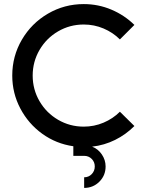

<svg xmlns="http://www.w3.org/2000/svg" viewBox="-20 -720 718 940"><path d="M390 -700Q461 -700 525 -673Q589 -646 638 -598L567 -527Q533 -561 487 -580.5Q441 -600 390 -600Q322 -600 264.5 -566.5Q207 -533 173.5 -475.5Q140 -418 140 -350Q140 -282 173.5 -224.5Q207 -167 264.5 -133.5Q322 -100 390 -100Q441 -100 487 -119.5Q533 -139 567 -173L638 -103Q596 -61 543.5 -35Q491 -9 431 -2Q460 9 478.5 36Q497 63 497 95Q497 139 466.5 169.5Q436 200 392 200V148Q414 148 429 132.5Q444 117 444 95Q444 73 429 58Q414 43 392 43H339V-4Q255 -16 187 -65Q119 -114 79.5 -189Q40 -264 40 -350Q40 -445 87 -525.5Q134 -606 214.5 -653Q295 -700 390 -700Z"/></svg>

Font: Skate blade
Style: Regular
Weight: 400
Italic angle: -7°
Designer: Valerio Brotto (Silverblur_type)
Version: Version 2.001